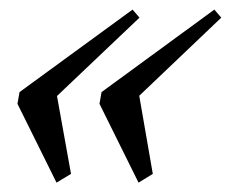

<svg xmlns="http://www.w3.org/2000/svg" viewBox="-20 -412 490 408"><path d="M274.4 -23.9 191.4 -191.4 195.8 -216.3 435.5 -391.6 450.2 -374.5 275.9 -208.5 304.7 -42.5ZM100.1 -23.9 17.1 -191.4 21.5 -216.3 261.7 -391.6 276.4 -374.5 101.1 -208 130.9 -42.5Z"/></svg>

Font: Elstob 18pt
Style: Italic
Weight: 400
Italic angle: -20°
Designer: Peter S. Baker
Version: Version 1.015